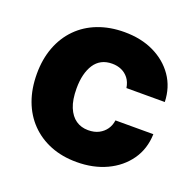

<svg xmlns="http://www.w3.org/2000/svg" viewBox="-104 -658 789 776"><g transform="rotate(20 290.5 -270.0)"><path d="M301 10Q239 10 189 -10Q139 -30 103 -67Q67 -104 48 -155.5Q29 -207 29 -271Q29 -334 48.5 -385.5Q68 -437 104.5 -474Q141 -511 192 -530.5Q243 -550 305 -550Q377 -550 432 -523.5Q487 -497 519.5 -450Q552 -403 554 -340H389Q385 -365 372.5 -381Q360 -397 342 -405Q324 -413 302 -413Q276 -413 257 -403Q238 -393 225.5 -374Q213 -355 206.5 -329Q200 -303 200 -270Q200 -221 213 -189.5Q226 -158 248.5 -142.5Q271 -127 301 -127Q328 -127 347 -137Q366 -147 377.5 -163.5Q389 -180 392 -202H555Q553 -138 519.5 -90.5Q486 -43 429.5 -16.5Q373 10 301 10Z"/></g></svg>

Font: Mona Sans ExtraLight ExtraBold
Style: Regular
Weight: 800
Version: Version 2.000